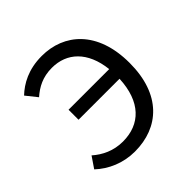

<svg xmlns="http://www.w3.org/2000/svg" viewBox="-155 -678 815 815"><g transform="rotate(-45 253.0 -270.5)"><path d="M129 -252H375C369 -120 301 -53 197 -53C141 -53 96 -75 61 -106L27 -56C72 -14 133 13 203 13C347 13 453 -80 453 -269C453 -463 342 -554 210 -554C129 -554 75 -523 38 -488L78 -438C111 -467 149 -488 205 -488C294 -488 360 -429 373 -312H129Z"/></g></svg>

Font: Noto Sans JP DemiLight
Style: Regular
Weight: 350
Designer: Ryoko NISHIZUKA 西塚涼子 (kana, bopomofo & ideographs); Paul D. Hunt (Latin, Greek & Cyrillic); Sandoll Communications 산돌커뮤니
Foundry: Adobe
Version: Version 2.004;hotconv 1.0.118;makeotfexe 2.5.65603